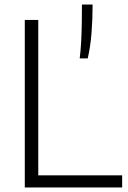

<svg xmlns="http://www.w3.org/2000/svg" viewBox="-20 -828 566 848"><path d="M89.5 0V-740H149V-53.5H519.5V0ZM332 -570Q336.5 -605.5 338.5 -644.2Q340.5 -683 341.2 -724.2Q342 -765.5 342 -808H389Q389 -742.5 384.2 -682.2Q379.5 -622 367.5 -570Z"/></svg>

Font: Encode Sans SC Condensed Thin Light
Style: Regular
Weight: 300
Version: Version 3.002